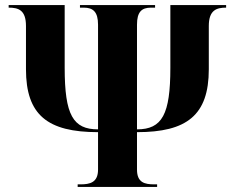

<svg xmlns="http://www.w3.org/2000/svg" viewBox="-20 -734 946 754"><path d="M285 0H597V-10H586C548 -10 518 -17 518 -68V-215C713 -215 800 -281 800 -462V-632C800 -695 831 -704 868 -704V-714H649V-468C649 -285 617 -226 518 -226V-637C518 -687 536 -704 573 -704H589V-714H294V-704H309C346 -704 365 -687 365 -637V-226C267 -226 234 -282 234 -468V-714H14V-704C52 -704 82 -695 82 -632V-462C82 -283 166 -215 365 -215V-68C365 -17 333 -10 296 -10H285Z"/></svg>

Font: Noto Serif Display ExtraCondensed Black
Style: Regular
Weight: 900
Width: 2
Designer: Monotype Design Team
Foundry: Monotype Imaging Inc.
Version: Version 2.009